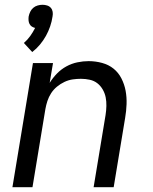

<svg xmlns="http://www.w3.org/2000/svg" viewBox="-20 -784 640 804"><path d="M32 0 118 -520H202L188 -437Q201 -458 218.5 -476Q236 -494 258 -506Q280 -518 304 -523Q328 -528 351 -528Q380 -528 407.5 -520.5Q435 -513 455.5 -496.5Q476 -480 488.5 -455.5Q501 -431 506 -404Q511 -377 510 -348Q509 -319 504 -290L456 0H372L422 -302Q425 -321 425.5 -340Q426 -359 422.5 -376.5Q419 -394 410 -409.5Q401 -425 387.5 -435.5Q374 -446 356 -450Q338 -454 319 -454Q302 -454 284.5 -451.5Q267 -449 250 -441Q233 -433 218.5 -421Q204 -409 194 -393.5Q184 -378 178.5 -361Q173 -344 170 -327L116 0ZM115 -566 80 -604Q95 -617 106.5 -633Q118 -649 127 -667Q119 -669 113 -673Q107 -677 103.5 -684Q100 -691 99.5 -699Q99 -707 100 -715Q102 -725 106.5 -734.5Q111 -744 119 -751Q127 -758 137.5 -761Q148 -764 158 -764Q168 -764 177.5 -761Q187 -758 193 -751Q199 -744 200.5 -734.5Q202 -725 200 -715Q197 -694 190 -673.5Q183 -653 172.5 -634Q162 -615 147.5 -597.5Q133 -580 115 -566Z"/></svg>

Font: Iosevka Aile Oblique
Style: Regular
Weight: 400
Italic angle: -9°
Designer: Belleve Invis
Foundry: Belleve Invis
Version: Version 31.1.0; ttfautohint (v1.8.4)